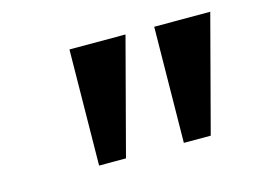

<svg xmlns="http://www.w3.org/2000/svg" viewBox="-50 -819 536 407"><g transform="rotate(-15 218.0 -615.0)"><path d="M127 -742 124 -488H183L250 -742ZM313 -742 310 -488H369L436 -742Z"/></g></svg>

Font: Cheyenne Sans Medium
Style: Italic
Weight: 500
Italic angle: -8.13011°
Designer: The Public Sans project authors (U.S. Web Design System), Libre Franklin designed by Pablo Impallari and Rodrigo Fuenzal
Foundry: The Cheyenne Sans Project Authors
Version: Version 2.007